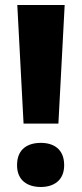

<svg xmlns="http://www.w3.org/2000/svg" viewBox="-20 -734 326 766"><path d="M213 -241 238 -714H49L74 -241ZM48 -75C48 -13 91 12 143 12C193 12 236 -13 236 -75C236 -140 193 -164 143 -164C91 -164 48 -140 48 -75Z"/></svg>

Font: Noto Sans Myanmar UI ExtraBold
Style: Regular
Weight: 800
Designer: Monotype Design Team
Foundry: Monotype Imaging Inc.
Version: Version 2.103